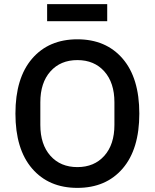

<svg xmlns="http://www.w3.org/2000/svg" viewBox="-20 -901 752 933"><path d="M576 -82Q495 12 356 12Q217 12 136 -82Q55 -176 55 -349Q55 -522 136 -616Q217 -710 356 -710Q495 -710 576 -616Q657 -522 657 -349Q657 -176 576 -82ZM536 -294V-404Q536 -499 487 -554Q438 -609 356 -609Q274 -609 225 -554Q176 -499 176 -404V-294Q176 -199 225 -144Q274 -89 356 -89Q438 -89 487 -144Q536 -199 536 -294ZM209 -798V-881H501V-798Z"/></svg>

Font: IBM Plex Sans Medm
Style: Regular
Weight: 500
Designer: Mike Abbink, Paul van der Laan, Pieter van Rosmalen
Foundry: Bold Monday
Version: Version 3.005